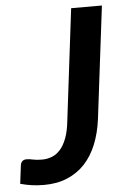

<svg xmlns="http://www.w3.org/2000/svg" viewBox="-71 -762 527 808"><g transform="rotate(-5 193.0 -357.5)"><path d="M332.5 -250.5Q325 -190.5 305.5 -142.5Q286 -94.5 254.8 -61.2Q223.5 -28 180.5 -10Q137.5 8 83 8Q56.5 8 32.2 4.8Q8 1.5 -17.5 -5.5L-8 -81.5Q-7 -92 -0.8 -99Q5.5 -106 18.5 -106Q30 -106 45 -102.5Q60 -99 83 -99Q106 -99 125.8 -107Q145.5 -115 161 -132.8Q176.5 -150.5 187.2 -178.8Q198 -207 202.5 -247.5L260.5 -723H390.5Z"/></g></svg>

Font: Lato 2
Style: Bold Italic
Weight: 700
Italic angle: -7°
Designer: Lukasz Dziedzic with Adam Twardoch and Botio Nikoltchev
Foundry: tyPoland Lukasz Dziedzic
Version: Version 2.015; 2015-08-06; http://www.latofonts.com/